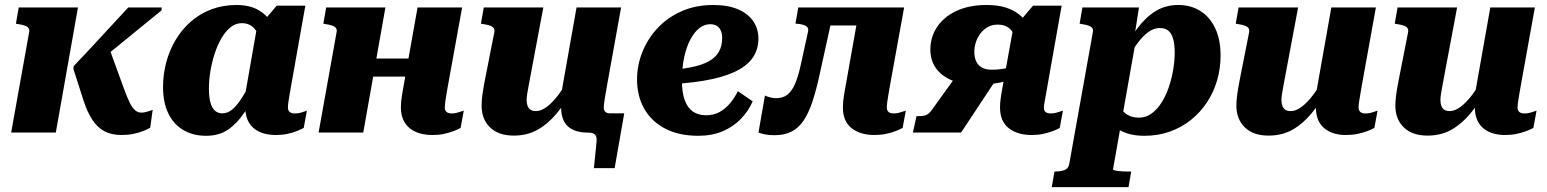

<svg xmlns="http://www.w3.org/2000/svg" viewBox="-20 -542 6325 785"><path d="M485.6 -182.6 424.6 -350.4 349 -263.2Q397.8 -301.6 446.6 -341.4Q495.4 -381.2 544.3 -421.2Q593.2 -461.2 640.8 -499.8V-511.6H504.6Q467.8 -472.2 430.4 -431.6Q393 -391 355.8 -350.8Q318.6 -310.6 281 -271.4L280 -260.4L321.4 -131.2Q336.4 -85 356.9 -53.2Q377.4 -21.4 406.6 -5.7Q435.8 10 477.8 10Q503.2 10 525.6 5.3Q548 0.6 566 -6.5Q584 -13.6 594.2 -19.8L604.2 -92.8Q600 -91.6 585.6 -86.6Q571.2 -81.6 556.6 -81.6Q543.8 -81.6 532.2 -91.4Q520.6 -101.2 509.8 -123.5Q499 -145.8 485.6 -182.6ZM25.6 0H208.2L298.8 -511.6H56.6L45 -445.2L56 -443.2Q72 -440.8 82.2 -437Q92.4 -433.2 96.9 -426.8Q101.4 -420.4 99 -409.6Z M1129.2 -313.4 1049.8 -334.2Q1048.2 -368.8 1038.5 -394.1Q1028.8 -419.4 1011.6 -433.4Q994.4 -447.4 969 -447.4Q943.4 -447.4 922.5 -430.5Q901.6 -413.6 885.2 -385.2Q868.8 -356.8 857.4 -321.8Q846 -286.8 840.1 -250.1Q834.2 -213.4 834.2 -180.8Q834.2 -144.8 840.4 -122.4Q846.6 -100 859 -89.3Q871.4 -78.6 889.2 -78.6Q910.8 -78.6 930.1 -94.9Q949.4 -111.2 970 -143.6Q990.6 -176 1013.2 -222.8L1043.2 -193.6Q1010.6 -128.4 979.5 -82.3Q948.4 -36.2 911.7 -11.5Q875 13.2 823 13.2Q768.8 13.2 729.1 -10.5Q689.4 -34.2 668 -78.7Q646.6 -123.2 646.6 -186Q646.6 -239 660 -288.4Q673.4 -337.8 698.9 -380.2Q724.4 -422.6 761.2 -454.5Q798 -486.4 844.8 -504Q891.6 -521.6 947 -521.6Q1009 -521.6 1048.4 -493.5Q1087.8 -465.4 1107.7 -418.6Q1127.6 -371.8 1129.2 -313.4ZM1228.4 -518.8 1170.6 -193.4Q1167 -171.8 1163.9 -154.5Q1160.8 -137.2 1159 -124.1Q1157.2 -111 1157.2 -102.8Q1157.2 -89.8 1164.6 -84Q1172 -78.2 1184.4 -78.2Q1202 -78.2 1215.9 -83.3Q1229.8 -88.4 1234.8 -89.6L1221.8 -19Q1211.2 -13.2 1193.9 -6.2Q1176.6 0.8 1154.7 5.4Q1132.8 10 1107.4 10Q1069.6 10 1041.3 -2.7Q1013 -15.4 997.8 -40.8Q982.6 -66.2 982.6 -104.6Q982.6 -112 983.4 -120.1Q984.2 -128.2 986.2 -141.2L974.6 -110.8L1032 -438.8L1040.4 -435.4L1111.4 -518.8Z M1422 -228.8H1731L1744.6 -302.6H1435.6ZM1282.6 0H1465.2L1555.8 -511.6H1313.6L1302 -445.2L1313 -443.2Q1329 -440.8 1339.2 -437Q1349.4 -433.2 1353.9 -426.8Q1358.4 -420.4 1356 -409.6ZM1798.6 -103.4Q1798.6 -111 1800.1 -123.2Q1801.6 -135.4 1804.4 -150.9Q1807.2 -166.4 1809.6 -182L1869.4 -511.6H1687.2L1628.6 -182Q1626.2 -168 1623.8 -154.2Q1621.4 -140.4 1620.2 -127.9Q1619 -115.4 1619 -103Q1619 -65.4 1635.1 -40.2Q1651.2 -15 1680.2 -2.5Q1709.2 10 1748.2 10Q1773.6 10 1795.2 5.4Q1816.8 0.8 1834.4 -5.9Q1852 -12.6 1863.2 -19L1876.2 -89.6Q1873 -88.8 1865.3 -86.2Q1857.6 -83.6 1848 -80.9Q1838.4 -78.2 1827 -78.2Q1812.8 -78.2 1805.7 -84.3Q1798.6 -90.4 1798.6 -103.4Z M2142.6 -198.4Q2138.6 -175.8 2135.9 -160.6Q2133.2 -145.4 2133.2 -132.8Q2133.2 -119.2 2137.1 -108.9Q2141 -98.6 2149.2 -93.2Q2157.4 -87.8 2171.6 -87.8Q2192.2 -87.8 2215.4 -105Q2238.6 -122.2 2262.3 -153.3Q2286 -184.4 2307.8 -227L2324 -176.2Q2290.6 -119.8 2255.2 -77.3Q2219.8 -34.8 2177.4 -11.2Q2135 12.4 2080.4 12.4Q2017.8 12.4 1983.4 -21.3Q1949 -55 1949 -110Q1949 -129.4 1952.1 -153.2Q1955.2 -177 1962.2 -213L2000.8 -408.8Q2003.2 -420 1998.7 -426.6Q1994.2 -433.2 1984 -437Q1973.8 -440.8 1957.8 -443.2L1946.4 -445.2L1958 -511.6H2201.4ZM2382.4 0Q2329.6 0 2301.8 -25.4Q2274 -50.8 2274 -104.6Q2274 -109.4 2274.4 -114.1Q2274.8 -118.8 2275.6 -124.1Q2276.4 -129.4 2277.6 -135.6L2267.6 -118.8L2337.2 -511.6H2519.4L2462 -193.4Q2458.4 -171.8 2455.3 -154.5Q2452.2 -137.2 2450.4 -124.1Q2448.6 -111 2448.6 -102.8Q2448.6 -90.6 2455.1 -84.6Q2461.6 -78.6 2475 -78.6H2532.2L2493 145.4H2408.2L2418.6 43Q2420.6 26 2417.6 17Q2414.6 8 2406.1 4Q2397.6 0 2382.4 0Z M2835 13.2Q2757 13.2 2700.9 -15.5Q2644.8 -44.2 2614.7 -96.2Q2584.6 -148.2 2584.6 -217.6Q2584.6 -274.2 2606 -328.5Q2627.4 -382.8 2668 -426.5Q2708.6 -470.2 2766.3 -495.9Q2824 -521.6 2896.2 -521.6Q2956.4 -521.6 2997.5 -503.9Q3038.6 -486.2 3059.7 -455.2Q3080.8 -424.2 3080.8 -384.4Q3080.8 -337.8 3055.7 -303.5Q3030.6 -269.2 2980.1 -246.5Q2929.6 -223.8 2854.3 -211.5Q2779 -199.2 2678.6 -195.6L2688.4 -255Q2756.2 -257.2 2803 -266.4Q2849.8 -275.6 2878.3 -291.6Q2906.8 -307.6 2919.7 -331.3Q2932.6 -355 2932.6 -386.8Q2932.6 -404 2927.2 -416.6Q2921.8 -429.2 2911.1 -436.1Q2900.4 -443 2883.4 -443Q2859.4 -443 2838.7 -426.5Q2818 -410 2802.2 -379.8Q2786.4 -349.6 2777.2 -307.4Q2768 -265.2 2768 -212.8Q2768 -165 2779.2 -133.4Q2790.4 -101.8 2812.4 -86.3Q2834.4 -70.8 2867 -70.8Q2897.4 -70.8 2921.3 -83.7Q2945.2 -96.6 2964 -118.8Q2982.8 -141 2997 -169.2L3057.4 -127.6Q3040.2 -88.4 3009.5 -56.3Q2978.8 -24.2 2935 -5.5Q2891.2 13.2 2835 13.2Z M3253 -272.8Q3242.6 -225.6 3229.5 -196.7Q3216.4 -167.8 3198.4 -154.2Q3180.4 -140.6 3153.8 -140.6Q3139.4 -140.6 3126.6 -144.4Q3113.8 -148.2 3107.4 -151.4L3081 0Q3091.6 4 3107.6 7.4Q3123.6 10.8 3146 10.8Q3186.4 10.8 3215.1 -3.4Q3243.8 -17.6 3264.5 -47.6Q3285.2 -77.6 3301.1 -124.9Q3317 -172.2 3331.2 -238L3391.4 -511.6H3243.8L3232.2 -445.6L3237.6 -445Q3253.2 -443.8 3264.2 -440.6Q3275.2 -437.4 3280.7 -431.2Q3286.2 -425 3283.8 -413ZM3337.6 -437.8H3539.6L3557.6 -511.6H3353.6ZM3605.8 -103.4Q3605.8 -111 3607.3 -123.2Q3608.8 -135.4 3611.6 -150.9Q3614.4 -166.4 3616.8 -182L3676.6 -511.6H3494.4L3435.8 -182Q3433.4 -168 3431 -154.2Q3428.6 -140.4 3427.4 -127.9Q3426.2 -115.4 3426.2 -103Q3426.2 -46.4 3461.6 -18.2Q3497 10 3555.4 10Q3580.8 10 3602.4 5.4Q3624 0.8 3641.6 -5.9Q3659.2 -12.6 3670.4 -19L3683.4 -89.6Q3680.2 -88.8 3672.5 -86.2Q3664.8 -83.6 3655.2 -80.9Q3645.6 -78.2 3634.2 -78.2Q3620 -78.2 3612.9 -84.3Q3605.8 -90.4 3605.8 -103.4Z M3894.4 -237.8 4049.6 -212 3909.4 0H3712.4L3727.2 -67.2H3736.2Q3752 -67.2 3761.3 -69.9Q3770.6 -72.6 3778 -79.1Q3785.4 -85.6 3793.2 -97.2ZM4209.4 -376.4 4141.4 -336Q4138.6 -369.6 4129.3 -393.1Q4120 -416.6 4103.1 -429Q4086.2 -441.4 4059.2 -441.4Q4036.6 -441.4 4018.8 -431.5Q4001 -421.6 3988.6 -405.3Q3976.2 -389 3969.9 -369.4Q3963.6 -349.8 3963.6 -329.8Q3963.6 -307 3971.4 -290.7Q3979.2 -274.4 3995 -265.7Q4010.8 -257 4033.8 -257Q4055.6 -257 4073.9 -259.6Q4092.2 -262.2 4119.2 -268L4115.2 -217Q4094 -209.6 4069.4 -204.6Q4044.8 -199.6 4019.6 -197.8Q3994.4 -196 3970.4 -196Q3913.6 -196 3871.5 -213.6Q3829.4 -231.2 3806.6 -263.3Q3783.8 -295.4 3783.8 -339.4Q3783.8 -390.6 3811.4 -431.9Q3839 -473.2 3890.6 -497.4Q3942.2 -521.6 4013.4 -521.6Q4058.6 -521.6 4091.6 -511.3Q4124.6 -501 4148 -482Q4171.4 -463 4186.4 -436.3Q4201.4 -409.6 4209.4 -376.4ZM4253.2 -138.2Q4252 -131.2 4250.9 -125.6Q4249.8 -120 4249.2 -115.4Q4248.6 -110.8 4248.4 -107.2Q4248.2 -103.6 4248.2 -101Q4248.2 -88.6 4255.6 -83.4Q4263 -78.2 4276.6 -78.2Q4288 -78.2 4297.6 -80.9Q4307.2 -83.6 4314.9 -86.2Q4322.6 -88.8 4325.8 -89.6L4312.8 -19Q4301.6 -12.6 4284 -5.9Q4266.4 0.8 4244.8 5.4Q4223.2 10 4197.8 10Q4139.4 10 4104 -18.2Q4068.6 -46.4 4068.6 -103Q4068.6 -112.2 4069.3 -121.6Q4070 -131 4071.5 -140.8Q4073 -150.6 4074.7 -160.9Q4076.4 -171.2 4078.2 -182L4123 -429.8L4132.6 -435.4L4203.6 -518.8H4320.6Z M4280.2 223 4291.2 159.4H4292.2Q4315.4 159.4 4331.7 153.5Q4348 147.6 4351.4 129.8L4448 -409.6Q4450.4 -420.4 4445.9 -426.8Q4441.4 -433.2 4431.2 -437Q4421 -440.8 4405 -443.2L4394 -445.2L4405.6 -511.6H4636.8L4614.8 -371.4L4627.6 -397.6L4530.6 150.2Q4530.6 152.6 4536.3 154.3Q4542 156 4551.6 157.2Q4561.2 158.4 4572.3 158.9Q4583.4 159.4 4592.2 159.4H4605L4594 223ZM4466.8 -135.2 4546.6 -151Q4549.2 -123.8 4560.2 -103.6Q4571.2 -83.4 4590.5 -72.2Q4609.8 -61 4636.8 -61Q4664.8 -61 4687.9 -77.6Q4711 -94.2 4728.9 -122.3Q4746.8 -150.4 4758.6 -185.2Q4770.4 -220 4776.6 -256.8Q4782.8 -293.6 4782.8 -327.4Q4782.8 -362 4776.1 -384.3Q4769.4 -406.6 4756.3 -417Q4743.2 -427.4 4722 -427.4Q4697.6 -427.4 4675.2 -411.3Q4652.8 -395.2 4630 -364.3Q4607.2 -333.4 4581.6 -288L4559 -312.2Q4593.4 -376 4627.9 -423Q4662.4 -470 4703.3 -495.8Q4744.2 -521.6 4797.8 -521.6Q4848.4 -521.6 4887.2 -497.4Q4926 -473.2 4948.2 -427Q4970.4 -380.8 4970.4 -315Q4970.4 -263 4956.4 -214.3Q4942.4 -165.6 4915.3 -124.3Q4888.2 -83 4849.9 -52.2Q4811.6 -21.4 4763.5 -4.1Q4715.4 13.2 4658.4 13.2Q4600.8 13.2 4561.3 -8.3Q4521.8 -29.8 4499 -63.7Q4476.2 -97.6 4466.8 -135.2Z M5228.6 -198.4Q5224.6 -175.8 5221.9 -160.6Q5219.2 -145.4 5219.2 -132.8Q5219.2 -119.2 5223.1 -108.9Q5227 -98.6 5235.2 -93.2Q5243.4 -87.8 5257.6 -87.8Q5278.2 -87.8 5301.4 -105Q5324.6 -122.2 5348.3 -153.3Q5372 -184.4 5393.8 -227L5410 -176.2Q5376.6 -119.8 5341.2 -77.3Q5305.8 -34.8 5263.4 -11.2Q5221 12.4 5166.4 12.4Q5103.8 12.4 5069.4 -21.3Q5035 -55 5035 -110Q5035 -129.4 5038.1 -153.2Q5041.2 -177 5048.2 -213L5086.8 -408.8Q5089.2 -420 5084.7 -426.6Q5080.2 -433.2 5070 -437Q5059.8 -440.8 5043.8 -443.2L5032.4 -445.2L5044 -511.6H5287.4ZM5548 -193.4Q5544.4 -171.8 5541.3 -154.5Q5538.2 -137.2 5536.4 -124.1Q5534.6 -111 5534.6 -102.8Q5534.6 -90.4 5541.7 -84.3Q5548.8 -78.2 5563 -78.2Q5578.8 -78.2 5593 -83.3Q5607.2 -88.4 5612.2 -89.6L5599.2 -19Q5588 -12.6 5570.1 -5.9Q5552.2 0.8 5530.3 5.4Q5508.4 10 5483.6 10Q5426.6 10 5393.3 -18.6Q5360 -47.2 5360 -104.6Q5360 -109.4 5360.4 -114.1Q5360.8 -118.8 5361.6 -124.1Q5362.4 -129.4 5363.6 -135.6L5353.6 -118.8L5423.2 -511.6H5605.4Z M5878.6 -198.4Q5874.6 -175.8 5871.9 -160.6Q5869.2 -145.4 5869.2 -132.8Q5869.2 -119.2 5873.1 -108.9Q5877 -98.6 5885.2 -93.2Q5893.4 -87.8 5907.6 -87.8Q5928.2 -87.8 5951.4 -105Q5974.6 -122.2 5998.3 -153.3Q6022 -184.4 6043.8 -227L6060 -176.2Q6026.6 -119.8 5991.2 -77.3Q5955.8 -34.8 5913.4 -11.2Q5871 12.4 5816.4 12.4Q5753.8 12.4 5719.4 -21.3Q5685 -55 5685 -110Q5685 -129.4 5688.1 -153.2Q5691.2 -177 5698.2 -213L5736.8 -408.8Q5739.2 -420 5734.7 -426.6Q5730.2 -433.2 5720 -437Q5709.8 -440.8 5693.8 -443.2L5682.4 -445.2L5694 -511.6H5937.4ZM6198 -193.4Q6194.4 -171.8 6191.3 -154.5Q6188.2 -137.2 6186.4 -124.1Q6184.6 -111 6184.6 -102.8Q6184.6 -90.4 6191.7 -84.3Q6198.8 -78.2 6213 -78.2Q6228.8 -78.2 6243 -83.3Q6257.2 -88.4 6262.2 -89.6L6249.2 -19Q6238 -12.6 6220.1 -5.9Q6202.2 0.8 6180.3 5.4Q6158.4 10 6133.6 10Q6076.6 10 6043.3 -18.6Q6010 -47.2 6010 -104.6Q6010 -109.4 6010.4 -114.1Q6010.8 -118.8 6011.6 -124.1Q6012.4 -129.4 6013.6 -135.6L6003.6 -118.8L6073.2 -511.6H6255.4Z"/></svg>

Font: Roboto Serif 20pt
Style: Italic
Weight: 400
Italic angle: -10°
Designer: Greg Gazdowicz
Foundry: Commercial Type
Version: Version 1.008